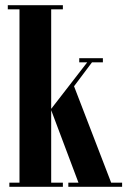

<svg xmlns="http://www.w3.org/2000/svg" viewBox="-20 -719 500 739"><path d="M346 -495 265 -387 414 0H288L177 -295V0H55V-699H177V-300L328 -495ZM328 -479 336 -495H376V-479ZM285 -479V-495H328V-479ZM177 -683V-699H222V-683ZM10 -683V-699H55V-683ZM177 0V-16H222V0ZM16 0V-16H55V0ZM412 0 397 -16H450V0ZM243 0V-16H291V0Z"/></svg>

Font: Emberly Black
Style: Regular
Weight: 900
Designer: Rajesh Rajput
Foundry: Rajesh Rajput
Version: Version 1.000